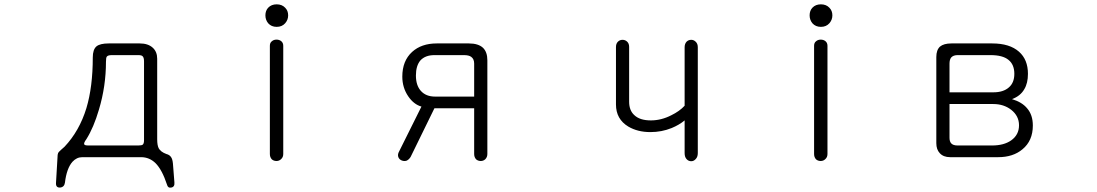

<svg xmlns="http://www.w3.org/2000/svg" viewBox="-20 -722 5040 882"><path d="M615.2 -468.8Q629.9 -468.8 634.8 -463.9Q641.6 -458 641.6 -440.4V-78.1Q641.6 -62.5 635.7 -57.6Q630.9 -53.7 615.2 -53.7H386.7Q369.1 -53.7 367.2 -58.6Q363.3 -64.5 377 -83Q410.2 -135.7 434.6 -218.8Q466.8 -326.2 466.8 -438.5Q466.8 -457 470.7 -461.9Q475.6 -468.8 494.1 -468.8ZM479.5 -522.5Q439.5 -522.5 422.9 -508.8Q406.2 -494.1 406.2 -458Q406.2 -323.2 377 -225.6Q344.7 -120.1 276.4 -47.9L259.8 -33.2Q250 -24.4 247.1 -19.5Q244.1 -12.7 244.1 2L237.3 117.2Q235.4 140.6 255.9 139.6Q275.4 137.7 278.3 117.2Q286.1 51.8 312.5 21.5Q332 0 358.4 0H627.9Q666 0 694.3 27.3Q724.6 57.6 747.1 126Q751 142.6 766.6 139.6Q783.2 136.7 781.2 116.2L774.4 29.3Q772.5 9.8 766.6 1Q759.8 -10.7 744.1 -14.6Q717.8 -24.4 709 -41Q702.1 -54.7 702.1 -82V-452.1Q702.1 -484.4 681.6 -502.9Q660.2 -522.5 622.1 -522.5Z M1219.7 -511.7V-14.6Q1219.7 0 1228.5 9.8Q1237.3 17.6 1250 17.6Q1262.7 17.6 1271.5 8.8Q1281.2 0 1281.2 -14.6V-511.7Q1281.2 -525.4 1271.5 -533.2Q1262.7 -540 1250 -540Q1237.3 -540 1228.5 -532.2Q1219.7 -525.4 1219.7 -511.7ZM1251 -702.1Q1226.6 -702.1 1211.9 -686.5Q1199.2 -672.9 1199.2 -651.4Q1199.2 -630.9 1211.9 -615.2Q1226.6 -598.6 1251 -598.6Q1275.4 -598.6 1290 -615.2Q1303.7 -630.9 1303.7 -651.4Q1303.7 -672.9 1290 -686.5Q1275.4 -702.1 1251 -702.1Z M2158.2 -278.3H1978.5Q1936.5 -278.3 1913.1 -304.7Q1890.6 -330.1 1890.6 -375Q1890.6 -419.9 1911.1 -444.3Q1933.6 -468.8 1975.6 -468.8H2111.3Q2133.8 -468.8 2144.5 -460.9Q2158.2 -451.2 2158.2 -429.7ZM1916 -232.4 1813.5 -26.4Q1805.7 -12.7 1809.6 -1Q1813.5 9.8 1824.2 14.6Q1835 19.5 1846.7 16.6Q1858.4 11.7 1866.2 -1L1975.6 -224.6H2158.2V-14.6Q2158.2 0 2167 9.8Q2175.8 17.6 2188.5 17.6Q2200.2 17.6 2209 9.8Q2218.8 0 2218.8 -14.6V-445.3Q2218.8 -482.4 2199.2 -502Q2177.7 -522.5 2133.8 -522.5H1986.3Q1916 -522.5 1873 -483.4Q1828.1 -442.4 1828.1 -370.1Q1828.1 -319.3 1855.5 -279.3Q1880.9 -242.2 1916 -232.4Z M3185.5 -18.6V-504.9Q3185.5 -521.5 3175.8 -530.3Q3167 -539.1 3155.3 -539.1Q3142.6 -539.1 3133.8 -530.3Q3125 -520.5 3125 -504.9V-236.3Q3101.6 -210.9 3063.5 -192.4Q3017.6 -168.9 2969.7 -168.9Q2918.9 -168.9 2893.6 -193.4Q2870.1 -214.8 2870.1 -254.9V-506.8Q2870.1 -522.5 2860.4 -531.2Q2851.6 -539.1 2839.8 -539.1Q2827.1 -539.1 2818.4 -530.3Q2809.6 -521.5 2809.6 -505.9V-242.2Q2809.6 -174.8 2866.2 -140.6Q2909.2 -115.2 2967.8 -115.2Q3019.5 -115.2 3065.4 -133.8Q3100.6 -148.4 3125 -168.9V-18.6Q3125 -1 3133.8 8.8Q3142.6 18.6 3155.3 18.6Q3167 18.6 3175.8 8.8Q3185.5 -1 3185.5 -18.6Z M3719.7 -511.7V-14.6Q3719.7 0 3728.5 9.8Q3737.3 17.6 3750 17.6Q3762.7 17.6 3771.5 8.8Q3781.2 0 3781.2 -14.6V-511.7Q3781.2 -525.4 3771.5 -533.2Q3762.7 -540 3750 -540Q3737.3 -540 3728.5 -532.2Q3719.7 -525.4 3719.7 -511.7ZM3751 -702.1Q3726.6 -702.1 3711.9 -686.5Q3699.2 -672.9 3699.2 -651.4Q3699.2 -630.9 3711.9 -615.2Q3726.6 -598.6 3751 -598.6Q3775.4 -598.6 3790 -615.2Q3803.7 -630.9 3803.7 -651.4Q3803.7 -672.9 3790 -686.5Q3775.4 -702.1 3751 -702.1Z M4350.6 -522.5Q4315.4 -522.5 4297.9 -507.8Q4281.2 -492.2 4281.2 -460V-64.5Q4281.2 -35.2 4296.9 -18.6Q4313.5 0 4344.7 0H4565.4Q4633.8 0 4676.8 -36.1Q4724.6 -75.2 4724.6 -145.5Q4724.6 -194.3 4698.2 -224.6Q4674.8 -252.9 4628.9 -266.6Q4668 -281.2 4685.5 -312.5Q4702.1 -339.8 4702.1 -382.8Q4702.1 -448.2 4661.1 -484.4Q4618.2 -522.5 4538.1 -522.5ZM4341.8 -244.1H4543Q4590.8 -244.1 4625 -217.8Q4661.1 -189.5 4661.1 -146.5Q4661.1 -102.5 4625 -77.1Q4591.8 -53.7 4537.1 -53.7H4378.9Q4358.4 -53.7 4349.6 -63.5Q4341.8 -72.3 4341.8 -88.9ZM4341.8 -297.9V-429.7Q4341.8 -448.2 4349.6 -458Q4359.4 -468.8 4378.9 -468.8H4530.3Q4585.9 -468.8 4612.3 -447.3Q4639.6 -425.8 4639.6 -382.8Q4639.6 -341.8 4614.3 -320.3Q4588.9 -297.9 4543 -297.9Z"/></svg>

Font: GulimChe
Style: Regular
Weight: 400
Monospace: yes
Version: Version 2.21